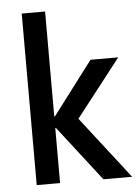

<svg xmlns="http://www.w3.org/2000/svg" viewBox="-52 -745 562 786"><g transform="rotate(-5 229.5 -352.5)"><path d="M67 0V-705H163V-274H166L331 -492H445L243 -233L245 -276L459 0H341L166 -226H163V0Z"/></g></svg>

Font: Nunito Sans 10pt Condensed SemiBold
Style: Regular
Weight: 600
Width: 3
Designer: Vernon Adams
Foundry: Vernon Adams
Version: Version 3.101;gftools[0.9.27]